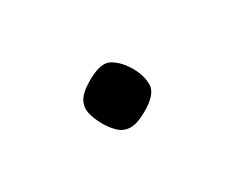

<svg xmlns="http://www.w3.org/2000/svg" viewBox="-32 -135 264 217"><g transform="rotate(30 100.5 -26.5)"><path d="M101 9Q91 9 82.5 6.5Q74 4 69.5 -3.5Q65 -11 65 -27Q65 -50 75.5 -56Q86 -62 101 -62Q115 -62 125.5 -56Q136 -50 136 -27Q136 -11 131.5 -3.5Q127 4 119 6.5Q111 9 101 9Z"/></g></svg>

Font: Matangi
Style: Regular
Weight: 400
Designer: Prashant Pant
Foundry: The Graphic Ant
Version: Version 3.002